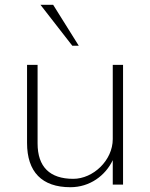

<svg xmlns="http://www.w3.org/2000/svg" viewBox="-20 -771 627 802"><path d="M494 -500H451V-190C451 -101 369 -24 286 -24C188 -24 137 -74 137 -172V-500H93V-174C93 -53 155 11 274 11C355 11 420 -37 451 -102V0H494ZM309 -580 202 -751H149L282 -580Z"/></svg>

Font: Perun ExtraLight
Style: Regular
Weight: 200
Foundry: Copyright (c) Stefan Peev, Context Ltd, 2016
Version: Version 1.089